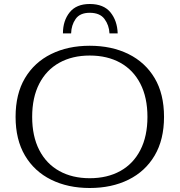

<svg xmlns="http://www.w3.org/2000/svg" viewBox="-20 -926 899 961"><path d="M295 -759Q295 -822 328.5 -864Q362 -906 429 -906Q499 -906 533 -864Q567 -822 569 -759H528Q526 -800 503 -831Q480 -862 429 -862Q380 -862 358.5 -831Q337 -800 336 -759ZM429 15Q320 15 236 -26.5Q152 -68 105 -147.5Q58 -227 58 -341Q58 -456 105 -535Q152 -614 236 -655.5Q320 -697 429 -697Q539 -697 623 -655.5Q707 -614 754 -535Q801 -456 801 -341Q801 -227 754 -147.5Q707 -68 623 -26.5Q539 15 429 15ZM429 -34Q517 -34 582 -70Q647 -106 682.5 -175Q718 -244 718 -341Q718 -438 682.5 -507Q647 -576 582 -612Q517 -648 429 -648Q342 -648 277 -612Q212 -576 176.5 -507Q141 -438 141 -341Q141 -244 176.5 -175Q212 -106 277 -70Q342 -34 429 -34Z"/></svg>

Font: Montagu Slab 16pt Light
Style: Regular
Weight: 300
Designer: Florian Karsten
Foundry: Florian Karsten
Version: Version 1.000; ttfautohint (v1.8.3)